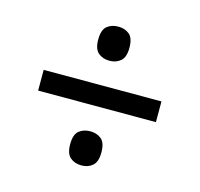

<svg xmlns="http://www.w3.org/2000/svg" viewBox="-83 -711 736 707"><g transform="rotate(15 284.5 -357.5)"><path d="M285 -492Q259 -492 242 -506.5Q225 -521 225 -557Q225 -594 242 -608Q259 -622 285 -622Q310 -622 327 -608Q344 -594 344 -557Q344 -521 327 -506.5Q310 -492 285 -492ZM60 -318V-397H509V-318ZM285 -93Q259 -93 242 -107.5Q225 -122 225 -158Q225 -195 242 -209Q259 -223 285 -223Q310 -223 327 -209Q344 -195 344 -158Q344 -122 327 -107.5Q310 -93 285 -93Z"/></g></svg>

Font: Noto Serif Devanagari Black
Style: Regular
Weight: 900
Designer: Universal Thirst, Indian Type Foundry and the Monotype Design Team
Foundry: Monotype Imaging Inc.
Version: Version 2.004; ttfautohint (v1.8.4.7-5d5b)